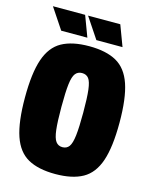

<svg xmlns="http://www.w3.org/2000/svg" viewBox="-131 -976 848 1071"><g transform="rotate(15 293.0 -440.5)"><path d="M293 10Q195 10 135 -23.5Q75 -57 47.5 -137.5Q20 -218 20 -359Q20 -500 47.5 -580.5Q75 -661 135 -694.5Q195 -728 293 -728Q391 -728 451 -694.5Q511 -661 538.5 -580.5Q566 -500 566 -359Q566 -218 538.5 -137.5Q511 -57 451 -23.5Q391 10 293 10ZM356 -361Q356 -447 350.5 -492.5Q345 -538 331.5 -555.5Q318 -573 293 -573Q269 -573 255 -555.5Q241 -538 235.5 -492.5Q230 -447 230 -361Q230 -276 235.5 -229Q241 -182 255 -163.5Q269 -145 293 -145Q318 -145 331.5 -163.5Q345 -182 350.5 -229Q356 -276 356 -361ZM428 -891 473 -771H322L242 -891ZM225 -891 270 -771H119L39 -891Z"/></g></svg>

Font: Protest Strike
Style: Regular
Weight: 400
Designer: Octavio Pardo
Foundry: Ashler Design
Version: Version 2.005; ttfautohint (v1.8.4.7-5d5b)